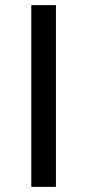

<svg xmlns="http://www.w3.org/2000/svg" viewBox="-20 -726 339 746"><path d="M197.3 -706.1V0H101.6V-706.1Z"/></svg>

Font: Inter Tight Black
Style: Regular
Weight: 900
Designer: Rasmus Andersson
Foundry: rsms
Version: Version 3.004; ttfautohint (v1.8.4.7-5d5b)